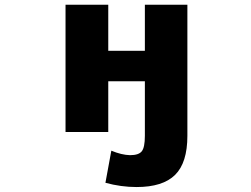

<svg xmlns="http://www.w3.org/2000/svg" viewBox="-20 -544 1040 794"><path d="M579.1 17.6V-208H427.7V2H251V-524.4H427.7V-334H579.1V-524.4H754.9V17.6Q754.9 128.9 704.1 179.2Q653.3 229.5 544.9 229.5Q480.5 229.5 416 211.9L440.4 79.1Q482.4 96.7 517.6 97.7Q553.7 97.7 566.4 81.5Q579.1 65.4 579.1 17.6Z"/></svg>

Font: GenEi Gothic M Heavy
Style: Regular
Weight: 800
Designer: o_tamon (Modified); [Source Han Sans]
Ryoko NISHIZUKA  (kana & ideographs); Paul D. Hunt (Latin, Greek & Cyrillic); Wenl
Version: Version 1.1a;Original Version 1.004